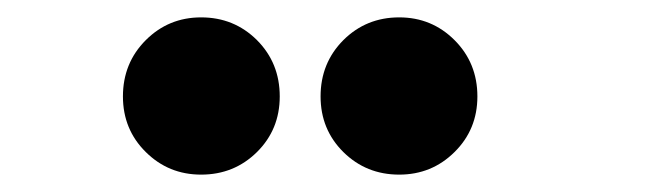

<svg xmlns="http://www.w3.org/2000/svg" viewBox="-20 -817 750 221"><path d="M211.5 -616Q174 -616 147.8 -642Q121.5 -668 121.5 -706Q121.5 -744.5 147.8 -770.8Q174 -797 211.5 -797Q249.5 -797 275.8 -770.8Q302 -744.5 302 -706Q302 -668 275.8 -642Q249.5 -616 211.5 -616ZM439.5 -616Q401.5 -616 375.2 -642Q349 -668 349 -706Q349 -744.5 375.2 -770.8Q401.5 -797 439.5 -797Q477 -797 503.2 -770.8Q529.5 -744.5 529.5 -706Q529.5 -668 503.2 -642Q477 -616 439.5 -616Z"/></svg>

Font: League Mono ExtraBold
Style: Regular
Weight: 800
Width: 6
Designer: Tyler Finck
Foundry: The League of Moveable Type / Tyler Finck
Version: Version 2.210